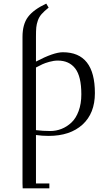

<svg xmlns="http://www.w3.org/2000/svg" viewBox="-20 -744 589 1058"><path d="M104 267.1V-541Q104 -610.4 134.5 -650.9Q165 -691.4 234.9 -724.1L248 -702.1Q223.1 -682.1 209.2 -666.3Q195.3 -650.4 188.5 -630.6Q181.6 -610.8 179.9 -593Q178.2 -575.2 178.2 -542V-404.8Q275.9 -456.1 326.2 -456.1Q502.9 -456.1 502.9 -231Q502.9 -119.6 434.6 -57.4Q366.2 4.9 248 4.9Q211.9 4.9 178.2 0V267.1H252V293.9H105ZM178.2 -26.9Q216.8 -22 256.8 -22Q289.1 -22 318.8 -33.7Q348.6 -45.4 373.5 -68.6Q398.4 -91.8 413.3 -132.1Q428.2 -172.4 428.2 -224.1Q428.2 -323.2 394.5 -366.7Q360.8 -410.2 298.8 -410.2Q276.4 -410.2 252 -403.3Q227.5 -396.5 214.1 -390.1Q200.7 -383.8 178.2 -372.1Z"/></svg>

Font: Dehuti Alt
Style: Book
Weight: 400
Version: Version 1.2